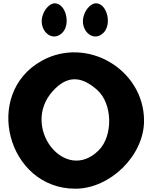

<svg xmlns="http://www.w3.org/2000/svg" viewBox="-20 -1195 927 1165"><path d="M233 -826C-127 -626 25 -50 437 -50C649 -50 854 -252 854 -462C854 -774 507 -978 233 -826ZM571 -648C663 -565 667 -371 579 -283C374 -78 104 -425 300 -642C385 -736 471 -738 571 -648ZM491 -1108C456 -1016 544 -932 608 -996C661 -1049 629 -1175 562 -1175C536 -1175 505 -1146 491 -1108ZM241 -1108C206 -1016 294 -932 358 -996C411 -1049 379 -1175 312 -1175C286 -1175 255 -1146 241 -1108Z"/></svg>

Font: Hussar Skorodowane
Style: Bold
Weight: 700
Foundry: Cannot Into Space Fonts
Version: Version 0.892